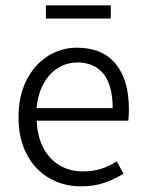

<svg xmlns="http://www.w3.org/2000/svg" viewBox="-20 -671 531 704"><path d="M452.6 -270Q452.6 -243.7 450.2 -228.5H114.7Q116.7 -171.9 138.4 -129.9Q160.2 -87.9 197.8 -65.2Q235.4 -42.5 284.7 -42.5Q319.8 -42.5 350.1 -51.8Q380.4 -61 408.2 -79.6L432.6 -34.2Q397.9 -12.7 360.8 -0.2Q323.7 12.2 276.9 12.2Q212.9 12.2 160.6 -17.8Q108.4 -47.9 78.1 -105.2Q47.9 -162.6 47.9 -241.2Q47.9 -318.8 77.1 -376.7Q106.4 -434.6 155.3 -465.3Q204.1 -496.1 262.2 -496.1Q355 -496.1 403.8 -437.3Q452.6 -378.4 452.6 -270ZM264.2 -441.9Q225.6 -441.9 193.1 -421.9Q160.6 -401.9 139.6 -364Q118.7 -326.2 114.3 -274.4H393.1Q393.1 -357.4 359.9 -399.7Q326.7 -441.9 264.2 -441.9ZM386.2 -651.4V-603H148.4V-651.4Z"/></svg>

Font: Varta
Style: Light
Weight: 300
Designer: Joana Correia, Viktoriya Grabowska, Eben Sorkin
Foundry: Sorkin Type
Version: Version 1.002; ttfautohint (v1.3) -l 8 -r 24 -G 200 -x 12 -H